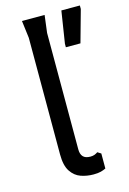

<svg xmlns="http://www.w3.org/2000/svg" viewBox="-114 -784 571 852"><g transform="rotate(-15 171.0 -358.0)"><path d="M264 -69V0Q254 5 241 8.5Q228 12 207 12Q177 12 149.5 2.5Q122 -7 104 -34Q86 -61 86 -112V-648L76 -728H180L170 -648V-113Q170 -91 180.5 -79.5Q191 -68 214 -68Q225 -68 233 -71Q241 -74 248 -79ZM234 -565V-581L257 -728H342V-712L301 -565Z"/></g></svg>

Font: AR One Sans
Style: Regular
Weight: 400
Designer: Niteesh Yadav
Foundry: Niteesh Yadav
Version: Version 1.001;gftools[0.9.33]